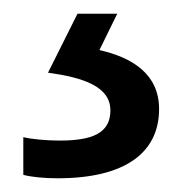

<svg xmlns="http://www.w3.org/2000/svg" viewBox="-20 -20 265 280"><path d="M212 139C212 88 173 64 125 53L151 0H93L50 86C101 93 141 106 141 141C141 174 115 185 67 185C48 185 26 183 14 180V235C25 238 44 240 64 240C162 240 212 203 212 139Z"/></svg>

Font: Noto Sans Sunuwar
Style: Regular
Weight: 400
Designer: Anshuman Pandey
Foundry: Jamra Patel LLC
Version: Version 1.000